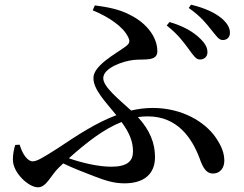

<svg xmlns="http://www.w3.org/2000/svg" viewBox="-20 -776 1040 820"><path d="M787 -565C805 -540 817 -522 833 -522C852 -521 866 -534 866 -553C866 -573 856 -591 834 -612C805 -640 767 -663 704 -682L692 -667C740 -630 767 -592 787 -565ZM882 -649C903 -624 914 -605 931 -605C949 -605 962 -616 962 -636C962 -658 950 -678 925 -699C898 -721 858 -741 796 -756L786 -742C839 -705 862 -674 882 -649ZM64 -158 45 -157C39 -138 35 -116 35 -94C35 -38 102 24 142 24C178 24 196 -25 229 -58L250 -78C298 -55 342 -39 380 -24C432 -4 467 7 512 7C594 7 642 -32 642 -105C642 -164 621 -219 569 -276C583 -278 597 -279 611 -279C739 -279 800 -185 832 -101C846 -61 860 -35 889 -35C923 -35 938 -62 938 -89C938 -122 927 -152 899 -192C855 -254 760 -315 632 -315C601 -315 570 -311 540 -304C490 -350 421 -404 421 -442C421 -486 505 -515 551 -520C594 -525 652 -512 652 -557C652 -620 603 -679 536 -712C492 -736 439 -746 385 -753L376 -732C446 -703 506 -662 527 -618C536 -601 535 -591 516 -577C476 -547 379 -497 379 -443C379 -393 430 -342 477 -284C391 -252 309 -198 227 -143C155 -97 136 -87 119 -87C99 -87 76 -116 64 -158ZM499 -255C532 -210 548 -173 548 -129C548 -89 525 -64 455 -64C401 -64 331 -80 274 -100C349 -167 423 -225 499 -255Z"/></svg>

Font: Noto Serif CJK SC SemiBold
Style: Regular
Weight: 600
Designer: Ryoko NISHIZUKA 西塚涼子 (kana & ideographs); Frank Grießhammer (Latin, Greek & Cyrillic); Wenlong ZHANG 张文龙 (bopomofo); San
Foundry: Adobe
Version: Version 2.001;hotconv 1.1.0;makeotfexe 2.6.0